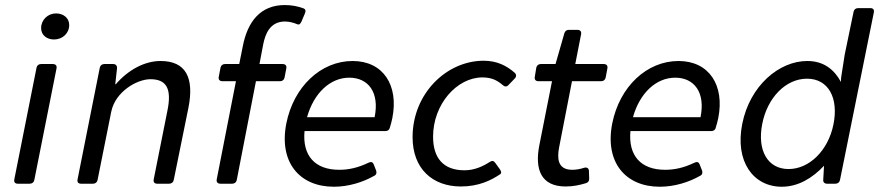

<svg xmlns="http://www.w3.org/2000/svg" viewBox="-20 -709 3393 741"><path d="M188.5 -556.6C220.7 -556.6 247.1 -580.1 247.1 -612.3C247.1 -640.6 223.6 -657.2 196.3 -657.2C165 -657.2 138.7 -632.8 138.7 -600.6C138.7 -572.3 162.1 -556.6 188.5 -556.6ZM48.8 0H94.7C103.5 0 110.4 -4.9 112.3 -13.7L198.2 -445.3C200.2 -456.1 194.3 -461.9 183.6 -461.9H138.7C129.9 -461.9 123 -457 121.1 -448.2L35.2 -16.6C33.2 -5.9 38.1 0 48.8 0Z M599.6 -473.6C539.1 -473.6 475.6 -440.4 426.8 -383.8H424.8L431.6 -445.3C432.6 -455.1 426.8 -461.9 417 -461.9H382.8C374 -461.9 367.2 -457 365.2 -448.2L279.3 -16.6C277.3 -5.9 282.2 0 293 0H338.9C347.7 0 354.5 -4.9 356.4 -13.7L409.2 -277.3C424.8 -355.5 508.8 -403.3 560.5 -403.3C623 -403.3 643.6 -366.2 626 -281.2L573.2 -16.6C571.3 -5.9 576.2 0 586.9 0H632.8C641.6 0 648.4 -4.9 650.4 -13.7L707 -292C730.5 -409.2 697.3 -473.6 599.6 -473.6Z M1080.1 -626C1098.6 -626 1116.2 -620.1 1127.9 -615.2C1134.8 -612.3 1139.6 -617.2 1143.6 -626L1157.2 -658.2C1161.1 -667 1159.2 -674.8 1148.4 -677.7C1128.9 -684.6 1106.4 -689.5 1079.1 -689.5C985.4 -689.5 935.5 -626 917 -530.3L903.3 -461.9H848.6C839.8 -461.9 833 -457 831.1 -448.2L824.2 -412.1C822.3 -401.4 828.1 -395.5 838.9 -395.5H890.6L816.4 -16.6C814.5 -5.9 820.3 0 831.1 0H876C884.8 0 891.6 -4.9 893.6 -13.7L967.8 -395.5H1060.5C1069.3 -395.5 1076.2 -400.4 1078.1 -409.2L1085 -445.3C1086.9 -456.1 1081.1 -461.9 1070.3 -461.9H981.4L996.1 -539.1C1003.9 -577.1 1021.5 -626 1080.1 -626Z M1340.8 -473.6C1218.8 -473.6 1113.3 -375 1085 -232.4C1055.7 -83 1135.7 11.7 1268.6 11.7C1325.2 11.7 1380.9 -5.9 1423.8 -30.3C1432.6 -34.2 1434.6 -42 1431.6 -50.8L1422.9 -73.2C1418.9 -84 1412.1 -85.9 1402.3 -81.1C1361.3 -61.5 1326.2 -53.7 1289.1 -53.7C1195.3 -53.7 1146.5 -108.4 1155.3 -203.1H1466.8C1475.6 -203.1 1482.4 -207 1484.4 -215.8C1488.3 -227.5 1491.2 -240.2 1494.1 -252.9C1519.5 -379.9 1459 -473.6 1340.8 -473.6ZM1425.8 -256.8H1165C1191.4 -350.6 1254.9 -409.2 1328.1 -409.2C1401.4 -409.2 1445.3 -352.5 1425.8 -256.8Z M1758.8 10.7C1827.1 10.7 1875 -12.7 1911.1 -37.1C1916 -41 1915 -46.9 1909.2 -55.7L1891.6 -80.1C1885.7 -88.9 1878.9 -89.8 1870.1 -84C1842.8 -66.4 1810.5 -51.8 1772.5 -51.8C1691.4 -51.8 1651.4 -98.6 1651.4 -181.6C1651.4 -306.6 1743.2 -410.2 1841.8 -410.2C1875 -410.2 1897.5 -400.4 1919.9 -380.9C1927.7 -374 1935.5 -373 1942.4 -380.9L1966.8 -406.2C1973.6 -413.1 1973.6 -421.9 1965.8 -428.7C1935.5 -455.1 1898.4 -474.6 1846.7 -474.6C1703.1 -474.6 1572.3 -347.7 1572.3 -179.7C1572.3 -57.6 1649.4 10.7 1758.8 10.7Z M2187.5 -395.5H2299.8C2308.6 -395.5 2315.4 -400.4 2317.4 -409.2L2324.2 -445.3C2326.2 -456.1 2320.3 -461.9 2309.6 -461.9H2200.2L2222.7 -577.1C2224.6 -587.9 2218.8 -593.8 2208 -593.8H2175.8C2167 -593.8 2161.1 -589.8 2158.2 -581.1L2124 -461.9H2067.4C2058.6 -461.9 2051.8 -457 2049.8 -448.2L2043.9 -412.1C2042 -401.4 2047.9 -395.5 2058.6 -395.5H2110.4L2061.5 -148.4C2043 -54.7 2068.4 10.7 2163.1 10.7C2193.4 10.7 2217.8 4.9 2241.2 -2C2250 -4.9 2253.9 -9.8 2253.9 -19.5L2252.9 -48.8C2252.9 -59.6 2245.1 -64.5 2234.4 -61.5C2219.7 -56.6 2204.1 -53.7 2188.5 -53.7C2128.9 -53.7 2130.9 -102.5 2137.7 -139.6Z M2598.6 -473.6C2476.6 -473.6 2371.1 -375 2342.8 -232.4C2313.5 -83 2393.6 11.7 2526.4 11.7C2583 11.7 2638.7 -5.9 2681.6 -30.3C2690.4 -34.2 2692.4 -42 2689.5 -50.8L2680.7 -73.2C2676.8 -84 2669.9 -85.9 2660.2 -81.1C2619.1 -61.5 2584 -53.7 2546.9 -53.7C2453.1 -53.7 2404.3 -108.4 2413.1 -203.1H2724.6C2733.4 -203.1 2740.2 -207 2742.2 -215.8C2746.1 -227.5 2749 -240.2 2752 -252.9C2777.3 -379.9 2716.8 -473.6 2598.6 -473.6ZM2683.6 -256.8H2422.9C2449.2 -350.6 2512.7 -409.2 2585.9 -409.2C2659.2 -409.2 2703.1 -352.5 2683.6 -256.8Z M3274.4 -664.1 3240.2 -499 3227.5 -418C3226.6 -411.1 3225.6 -406.2 3225.6 -399.4V-392.6C3199.2 -441.4 3158.2 -473.6 3095.7 -473.6C2986.3 -473.6 2874 -377.9 2844.7 -231.4C2815.4 -85 2887.7 11.7 2997.1 11.7C3060.5 11.7 3115.2 -21.5 3160.2 -69.3L3157.2 -15.6C3156.2 -5.9 3162.1 0 3171.9 0H3204.1C3212.9 0 3219.7 -4.9 3221.7 -13.7L3352.5 -661.1C3354.5 -671.9 3349.6 -677.7 3338.9 -677.7H3292C3283.2 -677.7 3276.4 -672.9 3274.4 -664.1ZM3023.4 -56.6C2942.4 -56.6 2901.4 -128.9 2921.9 -231.4C2941.4 -331.1 3011.7 -405.3 3094.7 -405.3C3176.8 -405.3 3217.8 -331.1 3196.3 -227.5C3175.8 -127.9 3103.5 -56.6 3023.4 -56.6Z"/></svg>

Font: Ed Sans Neue
Style: Italic
Weight: 400
Italic angle: -11°
Designer: Stephen Hutchings
Version: Version 1.004;PS 001.004;hotconv 1.0.88;makeotf.lib2.5.64775